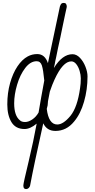

<svg xmlns="http://www.w3.org/2000/svg" viewBox="-20 -880 649 1314"><path d="M140 392V387Q140 374 176 225Q210 82 231 -34Q187 3 148 3Q87 3 58.5 -44Q30 -91 30 -165Q30 -244 49 -311.5Q68 -379 99.5 -426Q131 -473 170 -494Q200 -510 235 -510Q287 -510 308 -448L390 -836Q395 -850 400 -855Q405 -860 417 -860Q437 -860 437 -833L425 -778L408 -697L393 -624Q387 -599 377 -551L364 -487L359 -465L354 -438Q348 -414 349 -415Q407 -509 476 -509Q504 -509 527.5 -484Q551 -459 565 -423Q579 -387 579 -357Q579 -267 555 -183.5Q531 -100 487 -48Q435 16 359 16Q301 16 276 -36Q210 260 186 390Q184 400 176 407Q168 414 159 414Q140 414 140 392ZM244 -110 263 -220 283 -329Q276 -403 266.5 -432Q257 -461 231 -461Q188 -461 152.5 -414.5Q117 -368 97 -300Q77 -232 77 -173Q77 -87 117 -56Q128 -45 152 -45Q175 -45 201 -62.5Q227 -80 244 -110ZM462 -87Q510 -146 528 -277Q533 -306 533 -344Q533 -367 525 -394.5Q517 -422 502 -441Q487 -460 468 -460Q410 -460 353 -335Q338 -303 321 -253L308 -185V-182Q308 -159 300 -135Q313 -28 372 -28Q413 -28 462 -87Z"/></svg>

Font: Bad Script
Style: Regular
Weight: 400
Italic angle: -10°
Designer: Roman Shchyukin (Gaslight Type Foundry), Cyreal (Charset Expansion)
Foundry: Gaslight
Version: Version 2.000